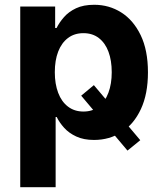

<svg xmlns="http://www.w3.org/2000/svg" viewBox="-20 -568 648 792"><path d="M367.2 -216.8 558.6 10.3 505.9 53.2 314.9 -173.3ZM63.5 204.1V-541H207.5V-452.6H213.4Q224.6 -475.1 243.9 -497.3Q263.2 -519.5 293.7 -533.9Q324.2 -548.3 368.7 -548.3Q430.2 -548.3 480.2 -516.6Q530.3 -484.9 560.3 -422.9Q590.3 -360.8 590.3 -269.5Q590.3 -180.7 561.3 -118.2Q532.2 -55.7 481.9 -23.2Q431.6 9.3 367.7 9.3Q325.2 9.3 294.7 -4.9Q264.2 -19 244.6 -40.8Q225.1 -62.5 213.9 -85.4H209.5V204.1ZM324.2 -107.9Q361.8 -107.9 387.7 -128.4Q413.6 -148.9 427.2 -185.5Q440.9 -222.2 440.9 -270Q440.9 -318.4 427.5 -354.5Q414.1 -390.6 387.9 -410.9Q361.8 -431.2 324.2 -431.2Q286.6 -431.2 260.3 -411.1Q233.9 -391.1 220 -355.2Q206.1 -319.3 206.1 -270Q206.1 -221.7 220 -185.1Q233.9 -148.4 260.5 -128.2Q287.1 -107.9 324.2 -107.9Z"/></svg>

Font: Inter 17pt
Style: Bold
Weight: 700
Version: Version 4.001;git-66647c0bb